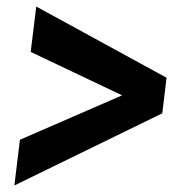

<svg xmlns="http://www.w3.org/2000/svg" viewBox="-20 -564 562 588"><path d="M477 -217 24 4 41 -136 354 -272 74 -405 91 -544 490 -326Z"/></svg>

Font: Kulim Park
Style: Bold Italic
Weight: 700
Italic angle: -8°
Designer: Noponies / Dale Sattler
Foundry: Noponies
Version: Version 1.000; ttfautohint (v1.8.3)